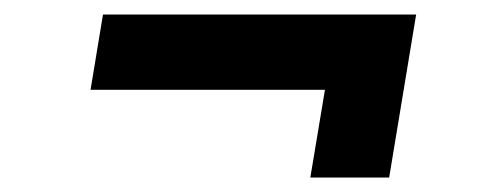

<svg xmlns="http://www.w3.org/2000/svg" viewBox="-20 -396 692 264"><path d="M406.7 -151.9 426.8 -272.5H104.5L121.6 -376H552.2L515.1 -151.9Z"/></svg>

Font: Inter 28pt SemiBold
Style: Italic
Weight: 600
Italic angle: -9.3988°
Designer: Rasmus Andersson
Foundry: rsms
Version: Version 4.001;git-66647c0bb